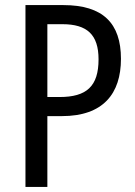

<svg xmlns="http://www.w3.org/2000/svg" viewBox="-20 -734 532 754"><path d="M229 -714H80V0H166V-278H223C385 -278 455 -366 455 -503C455 -643 384 -714 229 -714ZM225 -639C322 -639 367 -598 367 -501C367 -395 320 -353 214 -353H166V-639Z"/></svg>

Font: Noto Sans Lao Looped Condensed
Style: Regular
Weight: 400
Width: 3
Designer: Mark Frömberg, Ben Mitchell
Foundry: The Fontpad Ltd
Version: Version 1.002